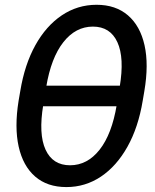

<svg xmlns="http://www.w3.org/2000/svg" viewBox="-20 -759 638 791"><path d="M253.4 11.7Q174.8 11.7 124.8 -31.7Q74.7 -75.2 56.9 -155Q39.1 -234.9 56.6 -343.8L63.5 -383.8Q81.5 -493.2 125.7 -572.8Q169.9 -652.3 234.6 -695.8Q299.3 -739.3 377.9 -739.3Q456.5 -739.3 507.1 -695.8Q557.6 -652.3 575.4 -572.8Q593.3 -493.2 574.7 -383.8L567.9 -343.8Q549.8 -234.4 505.1 -154.5Q460.4 -74.7 396 -31.5Q331.5 11.7 253.4 11.7ZM268.6 -78.1Q339.8 -78.1 390.4 -142.3Q440.9 -206.5 460.9 -326.7L473.1 -400.9Q493.2 -521 463.6 -585.2Q434.1 -649.4 362.8 -649.4Q291.5 -649.4 241 -585.2Q190.4 -521 170.4 -400.9L158.2 -326.7Q138.2 -206.5 167.7 -142.3Q197.3 -78.1 268.6 -78.1ZM132.8 -321.3 146.5 -406.2H500L486.3 -321.3Z"/></svg>

Font: Inter 28pt Medium
Style: Italic
Weight: 500
Italic angle: -9.3988°
Designer: Rasmus Andersson
Foundry: rsms
Version: Version 4.001;git-66647c0bb